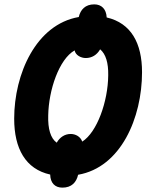

<svg xmlns="http://www.w3.org/2000/svg" viewBox="-20 -797 685 880"><path d="M266 63C308 63 330 39 338 4C534 -30 631 -257 631 -466C631 -599 581 -691 469 -717C467 -756 445 -777 412 -777C371 -777 349 -753 341 -719C145 -685 45 -458 45 -253C45 -116 97 -22 210 3C211 42 232 63 266 63ZM357 -148C349 -171 326 -183 304 -183C277 -183 254 -168 240 -143C212 -163 199 -206 201 -268C203 -385 251 -526 322 -566C326 -544 351 -531 373 -531C401 -531 424 -545 439 -571C465 -549 477 -509 476 -452C475 -332 425 -191 357 -148Z"/></svg>

Font: Noto Sans Display SemiCondensed Extra
Style: Italic
Weight: 800
Width: 4
Italic angle: -12°
Designer: Monotype Design Team
Foundry: Monotype Imaging Inc.
Version: Version 1.900